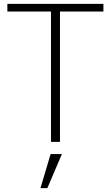

<svg xmlns="http://www.w3.org/2000/svg" viewBox="-20 -724 563 980"><path d="M186.5 236.3 238.3 62.5H295.9L221.7 236.3ZM17.6 -665V-704.1H507.8V-665H286.1V0H240.2V-665Z"/></svg>

Font: Gothic A1 ExtraLight
Style: Regular
Weight: 275
Designer: HanYang I&C Co.,Ltd.
Foundry: HanYang I&C Co.,Ltd.
Version: Version 2.50